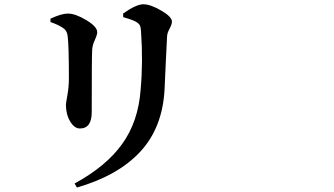

<svg xmlns="http://www.w3.org/2000/svg" viewBox="-20 -797 1540 886"><path d="M739.3 -382.8Q729.5 -207 627 -96.7Q524.4 13.7 335 68.4L324.2 49.8Q469.7 -29.3 543.9 -132.8Q618.2 -236.3 628.9 -382.8Q640.6 -510.7 630.9 -650.4Q629.9 -669.9 626 -678.7Q622.1 -687.5 609.4 -695.3Q596.7 -704.1 548.8 -717.8L547.9 -734.4Q608.4 -777.3 641.6 -777.3Q673.8 -777.3 723.6 -748.5Q773.4 -719.7 773.4 -697.3Q773.4 -684.6 762.7 -665Q752 -645.5 751 -629.9Q749 -596.7 744.6 -499.5Q740.2 -402.3 739.3 -382.8ZM269.5 -668.9Q247.1 -683.6 212.9 -695.3V-710.9Q263.7 -734.4 293 -734.4Q328.1 -734.4 378.4 -704.1Q428.7 -673.8 428.7 -648.4Q428.7 -636.7 417.5 -612.3Q406.2 -587.9 405.3 -566.4Q403.3 -538.1 403.3 -279.3Q403.3 -204.1 348.6 -204.1Q323.2 -204.1 303.7 -236.8Q284.2 -269.5 284.2 -313.5Q284.2 -320.3 291 -357.9Q297.9 -395.5 297.9 -435.5Q297.9 -590.8 292 -631.8Q289.1 -657.2 269.5 -668.9Z"/></svg>

Font: Bpmf Zihi Serif Bold
Style: Bold
Weight: 700
Foundry: But Ko
Version: Version 1.320